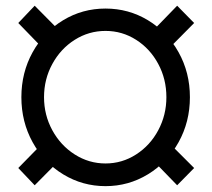

<svg xmlns="http://www.w3.org/2000/svg" viewBox="-20 -632 731 662"><path d="M53.7 -296.9Q53.7 -381.8 92.5 -451.9Q131.3 -522 197.8 -562.3Q264.2 -602.5 343.8 -602.5Q423.3 -602.5 490 -562.3Q556.6 -522 595.7 -451.9Q634.8 -381.8 634.8 -296.9Q634.8 -211.9 595.7 -141.6Q556.6 -71.3 489.7 -30.8Q422.9 9.8 343.8 9.8Q264.6 9.8 198 -30.8Q131.3 -71.3 92.5 -141.6Q53.7 -211.9 53.7 -296.9ZM553.7 -296.9Q553.7 -359.4 525.6 -411.6Q497.6 -463.9 449.5 -494.6Q401.4 -525.4 343.8 -525.4Q286.1 -525.4 237.5 -494.6Q189 -463.9 160.4 -411.4Q131.8 -358.9 131.8 -296.9Q131.8 -235.4 160.4 -182.9Q189 -130.4 237.8 -99.4Q286.6 -68.4 343.8 -68.4Q400.9 -68.4 449.2 -99.4Q497.6 -130.4 525.6 -182.9Q553.7 -235.4 553.7 -296.9ZM493.2 -511.7 590.8 -612.3 649.4 -552.7 549.8 -452.1ZM493.2 -93.8 549.8 -152.3 649.4 -52.7 590.8 6.8ZM43 -52.7 140.6 -152.3 199.2 -93.8 99.6 6.8ZM43 -552.7 99.6 -612.3 199.2 -511.7 140.6 -452.1Z"/></svg>

Font: Intratopia Thin
Style: Regular
Weight: 100
Designer: Rasmus Andersson
Foundry: rsms
Version: Version 3.000;Glyphs 3.2.3 (3260)